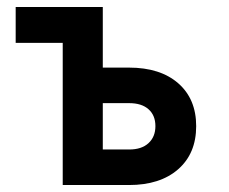

<svg xmlns="http://www.w3.org/2000/svg" viewBox="-20 -531 656 551"><path d="M25 -408V-511H275V-408ZM160 0V-511H275V-337H350Q440 -337 491.5 -292Q543 -247 543 -169Q543 -90.5 491.2 -45.2Q439.5 0 350 0ZM275 -102H351Q386.5 -102 406.2 -120.2Q426 -138.5 426 -169Q426 -200 406.2 -217.5Q386.5 -235 351 -235H275Z"/></svg>

Font: Overpass Mono Light
Style: Regular
Weight: 300
Monospace: yes
Designer: Delve Withrington, Dave Bailey
Foundry: Delve Fonts LLC
Version: Version 4.000